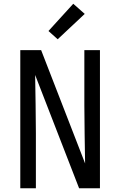

<svg xmlns="http://www.w3.org/2000/svg" viewBox="-20 -1002 640 1022"><path d="M88 0V-735H199L433 -132Q432 -209 430.5 -286.5Q429 -364 429 -441V-735H512V0H401L167 -603Q168 -526 169.5 -448.5Q171 -371 171 -294V0ZM287 -793 238 -837 370 -982 431 -928Z"/></svg>

Font: Iosevka Aile
Style: Regular
Weight: 400
Designer: Belleve Invis
Foundry: Belleve Invis
Version: Version 28.0.1; ttfautohint (v1.8.4)